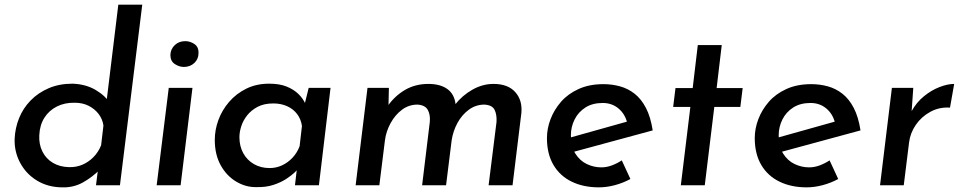

<svg xmlns="http://www.w3.org/2000/svg" viewBox="-20 -797 4138 826"><path d="M245 9Q185 8 138.5 -20.5Q92 -49 66.5 -97Q41 -145 43 -200Q45 -246 62 -288.5Q79 -331 111.5 -364.5Q144 -398 189.5 -417.5Q235 -437 292 -437Q349 -435 391.5 -410Q434 -385 455 -350L434 -325L489 -777H592L496 0H393L405 -96L413 -71Q378 -35 336.5 -12Q295 11 245 9ZM276 -78Q307 -77 333.5 -88Q360 -99 381.5 -120.5Q403 -142 415 -172L425 -257Q421 -285 404 -307Q387 -329 361 -342Q335 -355 302 -355Q259 -356 225 -339Q191 -322 171 -290.5Q151 -259 149 -215Q147 -176 162.5 -145Q178 -114 207.5 -96.5Q237 -79 276 -78Z M706 -419H808L757 0H654ZM713 -561Q714 -586 732 -603Q750 -620 777 -620Q798 -620 816.5 -607.5Q835 -595 834 -568Q834 -543 816 -526Q798 -509 771 -509Q751 -509 732 -521.5Q713 -534 713 -561Z M1083 8Q1038 9 996.5 -15.5Q955 -40 929.5 -86Q904 -132 904 -195Q904 -238 919.5 -280.5Q935 -323 965.5 -358.5Q996 -394 1039.5 -415.5Q1083 -437 1138 -437Q1183 -437 1213.5 -424.5Q1244 -412 1264 -392.5Q1284 -373 1295 -348L1286 -330L1308 -419H1402L1352 0H1249L1261 -103L1269 -77Q1263 -70 1248.5 -56Q1234 -42 1211 -27Q1188 -12 1156 -1.5Q1124 9 1083 8ZM1140 -74Q1168 -74 1193 -85.5Q1218 -97 1238 -118Q1258 -139 1269 -168L1279 -255Q1275 -284 1258.5 -306Q1242 -328 1215.5 -340Q1189 -352 1156 -352Q1116 -352 1088.5 -337.5Q1061 -323 1043.5 -301Q1026 -279 1018 -254Q1010 -229 1010 -207Q1010 -168 1026.5 -138Q1043 -108 1072.5 -91Q1102 -74 1140 -74Z M1653 -419 1651 -326 1648 -341Q1679 -385 1723 -410.5Q1767 -436 1823 -436Q1874 -436 1904.5 -414Q1935 -392 1940 -348L1937 -346Q1968 -386 2012 -411Q2056 -436 2103 -436Q2165 -436 2196.5 -401Q2228 -366 2223 -311L2185 0H2082L2116 -272Q2118 -303 2108 -324Q2098 -345 2064 -347Q2027 -347 1997 -325Q1967 -303 1948 -268Q1929 -233 1923 -193L1899 0H1796L1829 -272Q1832 -303 1820.5 -324Q1809 -345 1776 -347Q1739 -347 1709.5 -325Q1680 -303 1660.5 -267.5Q1641 -232 1636 -193L1612 0H1510L1561 -419Z M2567 -77Q2590 -77 2612.5 -85.5Q2635 -94 2655 -107L2692 -27Q2661 -10 2625.5 -0.5Q2590 9 2556 9Q2490 9 2439.5 -15.5Q2389 -40 2361 -87.5Q2333 -135 2333 -203Q2333 -244 2348.5 -284.5Q2364 -325 2393.5 -359Q2423 -393 2469 -414Q2515 -435 2576 -435Q2613 -435 2647.5 -425.5Q2682 -416 2710.5 -393.5Q2739 -371 2759 -332.5Q2779 -294 2788 -236L2434 -140L2418 -201L2714 -284L2678 -270Q2668 -308 2640 -331Q2612 -354 2573 -354Q2529 -354 2498.5 -334.5Q2468 -315 2452 -283Q2436 -251 2436 -215Q2436 -167 2455 -136.5Q2474 -106 2504 -91.5Q2534 -77 2567 -77Z M2982 -603H3085L3063 -418H3175L3165 -337H3053L3012 0H2909L2950 -337H2876L2886 -418H2960Z M3461 -77Q3484 -77 3506.5 -85.5Q3529 -94 3549 -107L3586 -27Q3555 -10 3519.5 -0.5Q3484 9 3450 9Q3384 9 3333.5 -15.5Q3283 -40 3255 -87.5Q3227 -135 3227 -203Q3227 -244 3242.5 -284.5Q3258 -325 3287.5 -359Q3317 -393 3363 -414Q3409 -435 3470 -435Q3507 -435 3541.5 -425.5Q3576 -416 3604.5 -393.5Q3633 -371 3653 -332.5Q3673 -294 3682 -236L3328 -140L3312 -201L3608 -284L3572 -270Q3562 -308 3534 -331Q3506 -354 3467 -354Q3423 -354 3392.5 -334.5Q3362 -315 3346 -283Q3330 -251 3330 -215Q3330 -167 3349 -136.5Q3368 -106 3398 -91.5Q3428 -77 3461 -77Z M3909 -419 3902 -319Q3923 -357 3955 -383Q3987 -409 4022 -422.5Q4057 -436 4085 -436L4067 -334Q4021 -337 3982.5 -316Q3944 -295 3920 -260Q3896 -225 3891 -185L3868 0H3766L3817 -419Z"/></svg>

Font: Josefin Sans Medium
Style: Italic
Weight: 500
Italic angle: -7°
Designer: Santiago Orozco
Foundry: Typemade
Version: Version 2.000